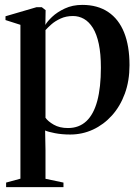

<svg xmlns="http://www.w3.org/2000/svg" viewBox="-20 -539 571 785"><path d="M5 226V207.5L63.5 191.5V-437.5L2.5 -457V-472.5L129 -509.5H151L166.5 -497.5L165.5 -437Q172.5 -450.5 193 -470Q213.5 -489.5 245 -504.2Q276.5 -519 316.5 -519Q379 -519 422.2 -490Q465.5 -461 487.5 -406Q509.5 -351 509.5 -272.5Q509.5 -208.5 490.5 -156.5Q471.5 -104.5 437.8 -67Q404 -29.5 360.2 -9.2Q316.5 11 267 11Q233 11 204.8 5.5Q176.5 0 164.5 -5.5L166 74.5V192L239.5 207.5V226ZM258 -15.5Q303 -15.5 333 -43.5Q363 -71.5 377.8 -126.8Q392.5 -182 392.5 -262Q392.5 -319 384 -359.2Q375.5 -399.5 359.8 -424.8Q344 -450 323.2 -461.8Q302.5 -473.5 278.5 -473.5Q250 -473.5 227.8 -463.2Q205.5 -453 190.2 -439.5Q175 -426 166 -416V-57.5Q176 -43 199.8 -29.2Q223.5 -15.5 258 -15.5Z"/></svg>

Font: Merriweather 144pt Medium
Style: Regular
Weight: 500
Version: Version 2.100